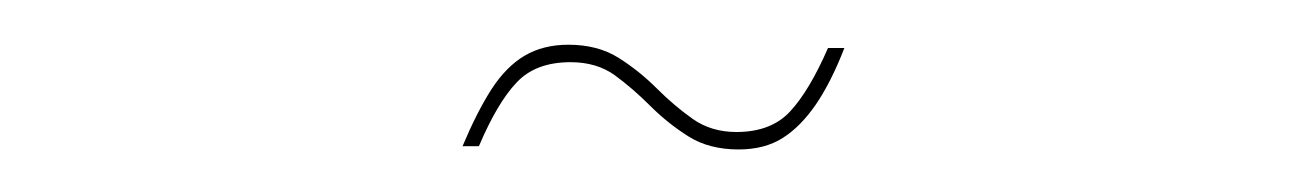

<svg xmlns="http://www.w3.org/2000/svg" viewBox="-20 -292 598 88"><path d="M367 -270Q361 -254.5 354 -244.2Q347 -234 338.8 -228.8Q330.5 -223.5 318.5 -223.5Q305 -223.5 295.5 -229.5Q286 -235.5 278 -243.5Q270 -251.5 261.8 -257.5Q253.5 -263.5 241.5 -263.5Q225.5 -263.5 216.8 -254.2Q208 -245 199.5 -225H192Q198.5 -240.5 205.2 -251Q212 -261.5 220.5 -266.5Q229 -271.5 240.5 -271.5Q254 -271.5 263.5 -265.5Q273 -259.5 281 -251.5Q289 -243.5 297.5 -237.5Q306 -231.5 317.5 -231.5Q333.5 -231.5 342.2 -241Q351 -250.5 359.5 -270Z"/></svg>

Font: Newsreader 60pt Light
Style: Italic
Weight: 300
Italic angle: -17°
Designer: Hugues Gentile
Foundry: Production Type
Version: Version 1.003